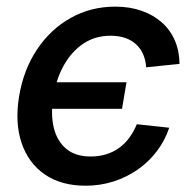

<svg xmlns="http://www.w3.org/2000/svg" viewBox="-20 -559 593 590"><path d="M243.2 11.7Q168 11.7 117.7 -22.9Q67.4 -57.6 46.4 -119.6Q25.4 -181.6 38.6 -262.7Q52.2 -344.7 93.8 -407Q135.3 -469.2 197.3 -503.9Q259.3 -538.6 334 -538.6Q378.9 -538.6 415 -525.9Q451.2 -513.2 477.3 -490Q503.4 -466.8 517.3 -434.6Q531.2 -402.3 531.7 -362.8L429.2 -352.1Q427.7 -373.5 420.2 -391.4Q412.6 -409.2 398.9 -422.1Q385.3 -435.1 365.5 -442.1Q345.7 -449.2 319.3 -449.2Q272.5 -449.2 236.3 -425Q200.2 -400.9 176.5 -358.9Q152.8 -316.9 144 -262.7Q135.3 -209.5 145 -167.7Q154.8 -126 183.1 -102.1Q211.4 -78.1 258.3 -78.1Q284.7 -78.1 306.6 -85Q328.6 -91.8 346.7 -105Q364.7 -118.2 377.9 -136.5Q391.1 -154.8 400.4 -177.2L500 -166.5Q486.8 -127 461.9 -94.2Q437 -61.5 403.1 -37.8Q369.1 -14.2 328.4 -1.2Q287.6 11.7 243.2 11.7ZM122.1 -224.6 135.7 -306.2H368.7L355 -224.6Z"/></svg>

Font: Inter 24pt Medium
Style: Italic
Weight: 500
Italic angle: -9.3988°
Designer: Rasmus Andersson
Foundry: rsms
Version: Version 4.001;git-66647c0bb